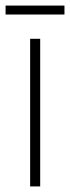

<svg xmlns="http://www.w3.org/2000/svg" viewBox="-38 -668 251 688"><path d="M193 -648H-18V-616H193ZM106 0V-529H70V0Z"/></svg>

Font: Noto Sans Gurmukhi UI ExtraCondensed ExtraLight
Style: Regular
Weight: 200
Width: 2
Designer: Jelle Bosma - Monotype Design Team
Foundry: Monotype Imaging Inc.
Version: Version 2.004